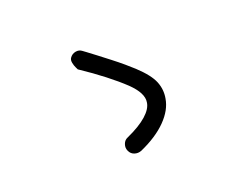

<svg xmlns="http://www.w3.org/2000/svg" viewBox="-91 -820 1181 916"><g transform="rotate(-20 500.0 -362.0)"><path d="M488.3 -87.9Q470.7 -81.1 453.1 -86.9Q435.5 -92.8 427.7 -110.4Q419.9 -127 426.3 -145Q432.6 -163.1 449.2 -169.9Q516.6 -200.2 552.7 -232.4Q588.9 -264.6 592.8 -295.9Q600.6 -340.8 540 -399.4Q502.9 -434.6 452.1 -474.1Q401.4 -513.7 336.9 -556.6Q336.9 -556.6 331.1 -568.4Q325.2 -580.1 322.3 -595.2Q319.3 -610.4 326.2 -620.1Q336.9 -635.7 355.5 -639.2Q374 -642.6 387.7 -631.8Q387.7 -631.8 404.3 -619.6Q420.9 -607.4 446.3 -587.9Q471.7 -568.4 501.5 -545.4Q531.2 -522.5 557.1 -500.5Q583 -478.5 598.6 -463.9Q657.2 -409.2 673.8 -367.7Q690.4 -326.2 682.6 -283.2Q673.8 -227.5 624 -176.8Q574.2 -126 488.3 -87.9Z"/></g></svg>

Font: KTXP_ComRound
Style: Medium
Weight: 500
Version: Version 1.01;May 16, 2022;FontCreator 13.0.0.2683 64-bit